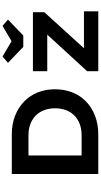

<svg xmlns="http://www.w3.org/2000/svg" viewBox="349 -1164 815 1554"><g transform="rotate(-90 757.0 -387.5)"><path d="M125 0V-700H444Q529 -700 596.5 -673.5Q664 -647 712.5 -599.5Q761 -552 786 -488.5Q811 -425 811 -350Q811 -275 786 -211Q761 -147 713 -100Q665 -53 597 -26.5Q529 0 444 0ZM275 -109 259 -135H439Q492 -135 533 -151.5Q574 -168 601.5 -196.5Q629 -225 643 -264Q657 -303 657 -350Q657 -396 643 -435Q629 -474 601.5 -503Q574 -532 533 -548.5Q492 -565 439 -565H256L275 -589ZM957 0V-90L1289 -452L1296 -413H957V-529H1435V-437L1114 -84L1104 -116H1442V0ZM1154 -607 1025 -731 1076 -775 1215 -693H1185L1324 -775L1375 -731L1246 -607Z"/></g></svg>

Font: Lexend Exa SemiBold
Style: Regular
Weight: 600
Designer: Bonnie Shaver-Troup, Thomas Jockin
Foundry: Lexend
Version: Version 1.007